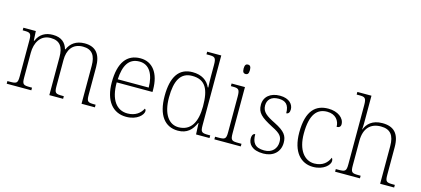

<svg xmlns="http://www.w3.org/2000/svg" viewBox="-60 -1256 3864 1762"><g transform="rotate(15 1871.5 -375.0)"><path d="M36 0H270V-25H254C187 -25 176 -30 176 -97V-331C176 -426 221 -510 318 -510C408 -510 441 -456 441 -361V0H572V-25H560C493 -25 483 -30 483 -98V-346C483 -437 524 -510 625 -510C713 -510 747 -456 747 -361V0H874V-25H866C799 -25 789 -30 789 -98V-359C789 -480 739 -543 633 -543C550 -543 500 -502 475 -444H471C454 -501 415 -543 330 -543C262 -543 207 -514 179 -446H174L169 -536H51V-511H65C121 -511 134 -505 134 -439V-98C134 -30 124 -25 57 -25H36Z M1172 10C1277 10 1331 -51 1331 -86C1331 -97 1327 -103 1320 -107C1297 -61 1251 -23 1176 -23C1074 -23 1007 -106 1008 -273H1348V-294C1348 -452 1277 -543 1163 -543C1035 -543 964 -451 964 -262C964 -88 1044 10 1172 10ZM1304 -303H1010C1017 -432 1058 -512 1162 -512C1256 -512 1303 -427 1304 -303Z M1664 10C1751 10 1797 -38 1827 -107H1830L1835 0H1963V-25H1949C1882 -25 1871 -30 1871 -97V-760H1737V-735H1759C1815 -735 1829 -730 1829 -659V-548C1829 -519 1830 -481 1832 -445H1827C1800 -506 1744 -544 1658 -544C1527 -544 1465 -447 1465 -267C1465 -85 1539 10 1664 10ZM1663 -22C1569 -21 1507 -107 1507 -264C1507 -422 1552 -510 1663 -510C1790 -510 1830 -426 1830 -265C1830 -114 1778 -24 1663 -22Z M2130 -653C2148 -653 2160 -663 2160 -698C2160 -732 2148 -743 2130 -743C2112 -743 2100 -732 2100 -698C2100 -663 2112 -653 2130 -653ZM2009 0H2260V-25H2234C2167 -25 2156 -30 2156 -98V-536H2029V-511H2044C2100 -511 2114 -506 2114 -435V-97C2114 -30 2103 -25 2036 -25H2009Z M2475 10C2568 10 2632 -46 2632 -134C2632 -199 2607 -238 2505 -289C2422 -330 2378 -360 2378 -421C2378 -474 2411 -513 2483 -513C2548 -513 2584 -484 2584 -402C2605 -402 2616 -419 2616 -447C2616 -492 2579 -543 2488 -543C2397 -543 2339 -493 2339 -418C2339 -342 2378 -308 2491 -249C2577 -207 2593 -180 2593 -131C2593 -70 2553 -20 2476 -20C2384 -20 2359 -68 2359 -143C2343 -143 2329 -129 2329 -95C2329 -45 2365 10 2475 10Z M2947 10C3049 10 3104 -50 3104 -86C3104 -99 3101 -108 3094 -116C3072 -65 3031 -24 2951 -23C2858 -23 2788 -107 2788 -264C2788 -451 2852 -513 2945 -513C3026 -513 3063 -458 3063 -401C3087 -401 3101 -413 3101 -435C3101 -495 3038 -543 2948 -543C2832 -543 2745 -476 2745 -263C2745 -76 2834 10 2947 10Z M3156 0H3392V-25H3376C3309 -25 3298 -30 3298 -97V-331C3298 -452 3359 -510 3456 -510C3546 -510 3584 -460 3584 -357V0H3717V-25H3703C3636 -25 3626 -30 3626 -98V-359C3626 -489 3568 -543 3462 -543C3364 -543 3318 -493 3297 -439H3295C3296 -449 3298 -473 3298 -494V-760H3164V-735H3186C3242 -735 3256 -730 3256 -659V-98C3256 -30 3245 -25 3178 -25H3156Z"/></g></svg>

Font: Noto Serif Myanmar ExtraLight
Style: Regular
Weight: 200
Designer: Ben Mitchell and the Monotype Design Team
Foundry: Monotype Imaging Inc.
Version: Version 2.106